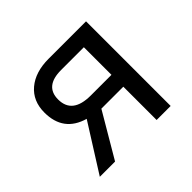

<svg xmlns="http://www.w3.org/2000/svg" viewBox="-130 -698 860 860"><g transform="rotate(-45 300.0 -268.0)"><path d="M152.8 0H56.2L198.2 -225.1Q84 -257.8 84 -378.9Q84 -452.1 133.8 -494.1Q183.6 -536.1 268.1 -536.1H504.9V0H416V-210.9H276.9ZM416 -286.1V-460.9H272Q168.9 -460.9 168.9 -377Q168.9 -286.1 285.2 -286.1Z"/></g></svg>

Font: Droid Sans Mono
Style: Regular
Weight: 400
Monospace: yes
Foundry: Ascender Corporation
Version: Version 1.00 build 112